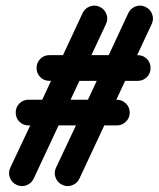

<svg xmlns="http://www.w3.org/2000/svg" viewBox="-20 -606 555 672"><path d="M80 -167Q61 -167 48 -180Q35 -193 35 -212Q35 -231 48 -244Q61 -257 80 -257Q157 -257 234 -257Q311 -257 389 -257Q389 -257 389 -257Q389 -257 389 -257Q407 -257 420.5 -244Q434 -231 434 -212Q434 -193 420.5 -180Q407 -167 389 -167Q311 -167 234 -167Q157 -167 80 -167Q80 -167 80 -167Q80 -167 80 -167ZM153 -323Q134 -323 121 -336Q108 -349 108 -368Q108 -387 121 -400Q134 -413 153 -413Q230 -413 307.5 -413Q385 -413 462 -413Q462 -413 462 -413Q462 -413 462 -413Q481 -413 494 -400Q507 -387 507 -368Q507 -349 494 -336Q481 -323 462 -323Q385 -323 307.5 -323Q230 -323 153 -323Q153 -323 153 -323Q153 -323 153 -323ZM429 -560Q437 -577 454.5 -583.5Q472 -590 489 -582Q506 -574 512.5 -556.5Q519 -539 511 -522Q448 -387 384.5 -251.5Q321 -116 258 19Q258 19 258 19Q258 19 258 19Q250 36 232.5 42.5Q215 49 198 41Q181 33 174.5 15.5Q168 -2 176 -19Q240 -154 303 -289.5Q366 -425 429 -560Q429 -560 429 -560Q429 -560 429 -560ZM269 -560Q277 -577 294.5 -583.5Q312 -590 329 -582Q346 -574 352.5 -556.5Q359 -539 351 -522Q288 -387 224.5 -251.5Q161 -116 98 19Q98 19 98 19Q98 19 98 19Q90 36 72.5 42.5Q55 49 38 41Q21 33 14.5 15.5Q8 -2 16 -19Q80 -154 143 -289.5Q206 -425 269 -560Q269 -560 269 -560Q269 -560 269 -560Z"/></svg>

Font: FRB American Cursive Black
Style: Bold Italic
Weight: 900
Italic angle: -25°
Version: Version 2.0;Modular Font Editor K font №1